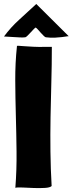

<svg xmlns="http://www.w3.org/2000/svg" viewBox="-38 -938 365 963"><path d="M-18 -755Q15 -753 32.5 -752Q50 -751 59.5 -750.5Q69 -750 74.5 -750Q80 -750 89 -751Q93 -752 100 -759Q107 -766 115 -774.5Q123 -783 130 -790.5Q137 -798 141 -800Q146 -797 153 -789Q160 -781 167.5 -772.5Q175 -764 182 -757.5Q189 -751 192 -751Q216 -748 236.5 -749Q257 -750 272.5 -752Q288 -754 297 -755.5Q306 -757 307 -756L144 -918Q100 -877 58 -839Q16 -801 -18 -755ZM88 -706Q81 -706 66.5 -707.5Q52 -709 47 -708V-706Q38 -622 38.5 -534.5Q39 -447 41.5 -357.5Q44 -268 45 -177Q46 -86 39 4Q49 1 76 2.5Q103 4 132.5 5Q162 6 187.5 4.5Q213 3 221 -5Q216 -90 215 -177Q214 -264 215.5 -351.5Q217 -439 219.5 -526Q222 -613 222 -699V-703H198Q153 -702 129.5 -703.5Q106 -705 88 -706Z"/></svg>

Font: Londrina Solid
Style: Regular
Weight: 400
Designer: Marcelo Magalhaes
Foundry: Marcelo Magalhães
Version: Version 1.002